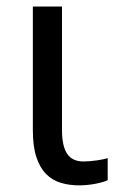

<svg xmlns="http://www.w3.org/2000/svg" viewBox="-20 -555 367 585"><path d="M168.9 -535.2V-158.2Q168.9 -110.8 184.3 -86.9Q199.7 -63 234.9 -63Q243.7 -63 254.6 -64Q265.6 -64.9 275.9 -66.4Q286.1 -67.9 294.9 -69.8Q303.7 -71.8 308.1 -73.2V-5.9Q301.8 -2.9 291.7 0Q281.7 2.9 270 5.1Q258.3 7.3 245.6 8.5Q232.9 9.8 221.2 9.8Q190.9 9.8 165 2Q139.2 -5.9 120.4 -24.9Q101.6 -43.9 90.8 -76.4Q80.1 -108.9 80.1 -158.2V-535.2Z"/></svg>

Font: Droid Sans
Style: Regular
Weight: 400
Foundry: Ascender Corporation
Version: Version 1.00 build 114